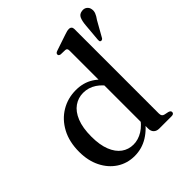

<svg xmlns="http://www.w3.org/2000/svg" viewBox="-206 -898 1053 1053"><g transform="rotate(-45 320.5 -372.0)"><path d="M396 -78 393.5 -81V-650Q393.5 -659.5 390.2 -664Q387 -668.5 379.5 -669L344.5 -670Q337.5 -671.5 334.2 -674.5Q331 -677.5 331 -682Q331 -688 334.8 -691.5Q338.5 -695 347.5 -698L438 -728.5Q451 -733 459.2 -735Q467.5 -737 474.5 -737Q485 -737 490.5 -731.2Q496 -725.5 496 -715.5V-60.5Q496 -48.5 500.5 -42.2Q505 -36 514.5 -34L538.5 -29Q546.5 -26.5 550 -23Q553.5 -19.5 553.5 -14Q553.5 -7.5 549 -3.8Q544.5 0 534.5 0H439Q419.5 0 407.8 -11.2Q396 -22.5 396 -43.5ZM38 -220Q38 -298 68.5 -354.8Q99 -411.5 150.5 -442.2Q202 -473 265 -473Q323 -473 367 -445.2Q411 -417.5 438.5 -367.5L417 -346.5Q393 -388.5 358.2 -411.2Q323.5 -434 282.5 -434Q244 -434 212.5 -412Q181 -390 162.8 -345Q144.5 -300 144.5 -231.5Q144.5 -167.5 161.8 -124.2Q179 -81 209 -59.2Q239 -37.5 277.5 -37.5Q315 -37.5 350 -59.2Q385 -81 414.5 -125.5L428.5 -103.5Q390 -47.5 342.2 -18Q294.5 11.5 238 11.5Q180.5 11.5 135.2 -18Q90 -47.5 64 -99.8Q38 -152 38 -220ZM554.5 -686Q557 -716 565 -734.2Q573 -752.5 594 -755.5Q612 -759 624.8 -749.8Q637.5 -740.5 640 -726Q643.5 -710 637.2 -694.8Q631 -679.5 618.5 -662.5L567.5 -572Q564.5 -568 560.2 -566.2Q556 -564.5 551.5 -566Q546.5 -568 546 -572.5Q545.5 -577 545.5 -582Z"/></g></svg>

Font: Fraunces 48pt
Style: Regular
Weight: 400
Version: Version 1.000;[b76b70a41]